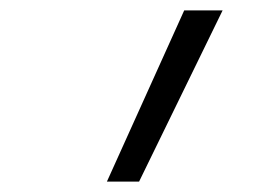

<svg xmlns="http://www.w3.org/2000/svg" viewBox="-20 -792 540 370"><path d="M186 -442 335 -772H409L248 -442Z"/></svg>

Font: Iosevka Term Curly Light
Style: Italic
Weight: 300
Italic angle: -9°
Designer: Belleve Invis
Foundry: Belleve Invis
Version: Version 32.3.0